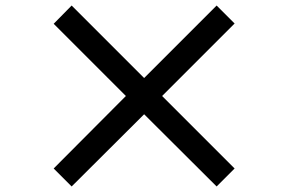

<svg xmlns="http://www.w3.org/2000/svg" viewBox="-20 -726 1040 694"><path d="M763 -52 501 -313 239 -52 174 -117 435 -379 174 -640 239 -706 501 -444 763 -706 828 -641 566 -379 828 -117Z"/></svg>

Font: Noto Sans TC Thin SemiBold
Style: Regular
Weight: 600
Version: Version 2.004-H2;hotconv 1.0.118;makeotfexe 2.5.65603